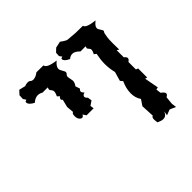

<svg xmlns="http://www.w3.org/2000/svg" viewBox="-129 -579 701 701"><g transform="rotate(-45 222.0 -228.0)"><path d="M165.5 -443.4Q167 -427.7 211.9 -421.9Q194.8 -407.7 194.8 -396Q194.8 -392.6 196.5 -388.7Q198.2 -384.8 200.4 -381.1Q202.6 -377.4 204.3 -374Q206.1 -370.6 206.1 -368.2Q206.1 -363.3 202.1 -360.1Q198.2 -356.9 198.2 -350.1L202.1 -328.1Q202.1 -317.9 193.8 -306.6L199.7 -289.6Q193.8 -284.2 193.8 -279.8Q193.8 -273.9 201.7 -267.6Q189.5 -264.2 189.5 -256.8Q189.5 -251.5 196.8 -245.1L199.2 -229L182.1 -217.3L184.1 -203.1H147.9L139.2 -215.8Q135.7 -208 130.4 -208Q124.5 -208 119.6 -214.4Q114.7 -220.7 114.7 -231.9Q114.7 -245.6 121.6 -246.6L119.1 -274.9L126.5 -304.7Q122.1 -307.6 122.1 -311Q122.1 -316.4 128.4 -321.3L120.1 -328.6Q126 -340.8 126 -348.6Q126 -352.1 124.5 -354.5Q123 -356.9 121.6 -358.9Q120.1 -360.8 118.7 -362.8Q117.2 -364.7 117.2 -367.7L119.6 -375.5H92.8Q83 -381.3 73.7 -381.3Q60.1 -381.3 46.4 -369.1Q24.9 -380.4 24.9 -392.1L25.4 -396L32.7 -398.9L25.4 -409.7L26.4 -428.2L40 -442.9L64.9 -437Q71.3 -440.4 80.6 -440.4Q87.9 -440.4 91.8 -436.5Q95.7 -432.6 102.1 -432.6Q115.2 -432.6 129.4 -443.8ZM333.5 -444.3 369.6 -443.8Q371.1 -430.2 416 -424.8Q398.9 -412.1 398.9 -401.9Q398.9 -398.9 400.6 -395.5Q402.3 -392.1 404.5 -388.9Q406.7 -385.7 408.4 -382.6Q410.2 -379.4 410.2 -377.4Q410.2 -375.5 408.7 -374Q407.2 -372.6 405.8 -367.4Q404.3 -362.3 402.8 -351.6Q401.4 -340.8 401.4 -321.3L401.9 -288.6L393.6 -293.5V-256.8Q402.3 -250.5 402.3 -244.6Q402.3 -238.3 393.6 -232.9V-194.3L401.9 -190.9V-144.5L393.6 -146.5L403.8 -91.3L394.5 -89.4L397 -70.3Q410.2 -61 410.2 -54.2Q410.2 -47.9 400.9 -43.5L397.9 -12.7L400.4 6.3L377.4 -3.9L355.5 4.4L358.4 -12.7Q351.6 4.9 336.4 4.9Q326.7 4.9 312.5 -2.4L311 -17.1Q311 -30.3 317.9 -31.2L315.4 -82.5L330.6 -105Q318.4 -122.1 318.4 -145.5Q318.4 -170.9 330.6 -196.8L322.8 -206.1L333 -241.7Q327.1 -265.1 327.1 -289.1Q327.1 -300.8 328.6 -312.5Q330.1 -324.2 332.5 -335.9L324.2 -342.3Q330.1 -353 330.1 -359.9Q330.1 -363.3 328.6 -365.2Q327.1 -367.2 325.7 -368.9Q324.2 -370.6 322.8 -372.6Q321.3 -374.5 321.3 -377L323.7 -383.8H296.9Q282.7 -398.9 269.5 -398.9Q259.8 -398.9 250.5 -391.1Q229 -400.9 229 -411.6L229.5 -415L236.8 -417.5L229.5 -427.2L230.5 -443.4L244.1 -456.5L269 -461.9Q288.6 -447.3 295.4 -447.3Z"/></g></svg>

Font: Truetypewriter PolyglOTT
Style: Regular
Weight: 400
Designer: Sergey Beatoff a.k.a. Sam_T
Version: Version 3.76